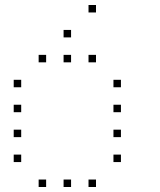

<svg xmlns="http://www.w3.org/2000/svg" viewBox="-20 -785 640 770"><path d="M336 -765Q335 -765 335 -765Q335 -765 335 -764V-736Q335 -735 335 -735Q335 -735 336 -735H364Q365 -735 365 -735Q365 -735 365 -736V-764Q365 -765 365 -765Q365 -765 364 -765ZM236 -665Q235 -665 235 -665Q235 -665 235 -664V-636Q235 -635 235 -635Q235 -635 236 -635H264Q265 -635 265 -635Q265 -635 265 -636V-664Q265 -665 265 -665Q265 -665 264 -665ZM136 -565Q135 -565 135 -565Q135 -565 135 -564V-536Q135 -535 135 -535Q135 -535 136 -535H164Q165 -535 165 -535Q165 -535 165 -536V-564Q165 -565 165 -565Q165 -565 164 -565ZM236 -565Q235 -565 235 -565Q235 -565 235 -564V-536Q235 -535 235 -535Q235 -535 236 -535H264Q265 -535 265 -535Q265 -535 265 -536V-564Q265 -565 265 -565Q265 -565 264 -565ZM336 -565Q335 -565 335 -565Q335 -565 335 -564V-536Q335 -535 335 -535Q335 -535 336 -535H364Q365 -535 365 -535Q365 -535 365 -536V-564Q365 -565 365 -565Q365 -565 364 -565ZM36 -465Q35 -465 35 -465Q35 -465 35 -464V-436Q35 -435 35 -435Q35 -435 36 -435H64Q65 -435 65 -435Q65 -435 65 -436V-464Q65 -465 65 -465Q65 -465 64 -465ZM436 -465Q435 -465 435 -465Q435 -465 435 -464V-436Q435 -435 435 -435Q435 -435 436 -435H464Q465 -435 465 -435Q465 -435 465 -436V-464Q465 -465 465 -465Q465 -465 464 -465ZM36 -365Q35 -365 35 -365Q35 -365 35 -364V-336Q35 -335 35 -335Q35 -335 36 -335H64Q65 -335 65 -335Q65 -335 65 -336V-364Q65 -365 65 -365Q65 -365 64 -365ZM436 -365Q435 -365 435 -365Q435 -365 435 -364V-336Q435 -335 435 -335Q435 -335 436 -335H464Q465 -335 465 -335Q465 -335 465 -336V-364Q465 -365 465 -365Q465 -365 464 -365ZM36 -265Q35 -265 35 -265Q35 -265 35 -264V-236Q35 -235 35 -235Q35 -235 36 -235H64Q65 -235 65 -235Q65 -235 65 -236V-264Q65 -265 65 -265Q65 -265 64 -265ZM436 -265Q435 -265 435 -265Q435 -265 435 -264V-236Q435 -235 435 -235Q435 -235 436 -235H464Q465 -235 465 -235Q465 -235 465 -236V-264Q465 -265 465 -265Q465 -265 464 -265ZM36 -165Q35 -165 35 -165Q35 -165 35 -164V-136Q35 -135 35 -135Q35 -135 36 -135H64Q65 -135 65 -135Q65 -135 65 -136V-164Q65 -165 65 -165Q65 -165 64 -165ZM436 -165Q435 -165 435 -165Q435 -165 435 -164V-136Q435 -135 435 -135Q435 -135 436 -135H464Q465 -135 465 -135Q465 -135 465 -136V-164Q465 -165 465 -165Q465 -165 464 -165ZM136 -65Q135 -65 135 -65Q135 -65 135 -64V-36Q135 -35 135 -35Q135 -35 136 -35H164Q165 -35 165 -35Q165 -35 165 -36V-64Q165 -65 165 -65Q165 -65 164 -65ZM236 -65Q235 -65 235 -65Q235 -65 235 -64V-36Q235 -35 235 -35Q235 -35 236 -35H264Q265 -35 265 -35Q265 -35 265 -36V-64Q265 -65 265 -65Q265 -65 264 -65ZM336 -65Q335 -65 335 -65Q335 -65 335 -64V-36Q335 -35 335 -35Q335 -35 336 -35H364Q365 -35 365 -35Q365 -35 365 -36V-64Q365 -65 365 -65Q365 -65 364 -65Z"/></svg>

Font: Doto Black Thin
Style: Regular
Weight: 250
Monospace: yes
Version: Version 1.000